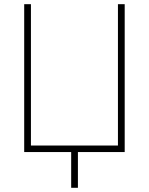

<svg xmlns="http://www.w3.org/2000/svg" viewBox="-20 -727 712 918"><path d="M95.7 -707H127.9V-31.2H543.9V-707H576.2V0H352.5V170.9H320.3V0H95.7Z"/></svg>

Font: Pretendard Thin
Style: Regular
Weight: 100
Designer: Base glyphs from Inter by Rasmus Andersson; Hangeul glyphs from Noto Sans CJK(Source Han Sans) by Jang Soo-young and Kan
Foundry: Kil Hyung-jin
Version: Version 1.309